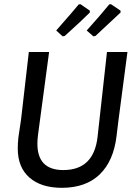

<svg xmlns="http://www.w3.org/2000/svg" viewBox="-20 -891 646 919"><path d="M395 -745Q459 -816 503 -870L511 -871L557 -840V-831Q544 -818 437 -719L427 -717ZM249 -745Q335 -843 357 -870L365 -871L410 -840V-831Q372 -793 290 -719L280 -717ZM590 -642 547 -315 538 -241Q524 -121 457.5 -56.5Q391 8 276 8Q177 8 121 -41Q65 -90 65 -180Q65 -204 68 -233L81 -321L118 -642H215L162 -246Q159 -222 159 -203Q159 -77 283 -77Q429 -77 447 -236L492 -642Z"/></svg>

Font: Alegreya Sans Medium
Style: Italic
Weight: 500
Italic angle: -7°
Designer: Juan Pablo del Peral
Foundry: Huerta Tipografica
Version: Version 2.007